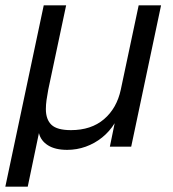

<svg xmlns="http://www.w3.org/2000/svg" viewBox="-28 -550 648 720"><path d="M-8 150 136 -530H220L153 -214Q149 -193 146.5 -175Q144 -157 144 -141Q144 -102 165 -82Q186 -62 238 -62Q314 -62 362 -103Q410 -144 425 -214L492 -530H576L464 0H384L402 -88Q383 -57 355 -34.5Q327 -12 293.5 0Q260 12 224 12Q179 12 152 -5Q125 -22 118 -51L76 150Z"/></svg>

Font: Geist Mono
Style: Italic
Weight: 400
Italic angle: -12°
Monospace: yes
Designer: Basement.studio, Andrés Briganti, Mateo Zaragoza
Foundry: Basement.studio, Vercel, Andrés Briganti, Guido Ferreyra, Mateo Zaragoza
Version: Version 1.500